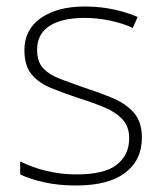

<svg xmlns="http://www.w3.org/2000/svg" viewBox="-20 -560 502 590"><path d="M416 -137Q416 -68 364.5 -29Q313 10 214 10Q159 10 115 0Q71 -10 42 -24V-64Q80 -45 124 -34.5Q168 -24 215 -24Q301 -24 339 -54Q377 -84 377 -135Q377 -170 357.5 -192Q338 -214 303 -229Q268 -244 223 -258Q175 -274 137 -289.5Q99 -305 77 -331.5Q55 -358 55 -406Q55 -469 105.5 -504.5Q156 -540 241 -540Q288 -540 329 -531Q370 -522 403 -508L388 -474Q359 -488 319 -496.5Q279 -505 240 -505Q171 -505 132.5 -480.5Q94 -456 94 -407Q94 -370 113 -350Q132 -330 165 -317.5Q198 -305 241 -290Q287 -275 326.5 -258.5Q366 -242 391 -214Q416 -186 416 -137Z"/></svg>

Font: Noto Sans Lao Looped ExtraLight
Style: Regular
Weight: 200
Designer: Mark Frömberg, Ben Mitchell
Foundry: The Fontpad Ltd
Version: Version 1.002; ttfautohint (v1.8.4.7-5d5b)